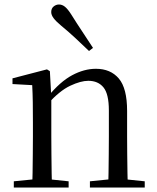

<svg xmlns="http://www.w3.org/2000/svg" viewBox="-20 -838 701 858"><path d="M41.7 0V-27.8L150.4 -38.6H182.8L286.7 -27.8V0ZM123.9 0Q125.1 -24.4 125.6 -65.3Q126.1 -106.3 126.6 -150.7Q127.1 -195.1 127.1 -228.5V-289.4Q127.1 -340.8 126.5 -380.8Q125.9 -420.7 123.9 -457.5L35.8 -462.4V-487.9L189.9 -528L202.9 -519.8L209.3 -403.1V-401.7V-228.5Q209.3 -195.1 209.8 -150.7Q210.3 -106.3 210.8 -65.3Q211.3 -24.4 212.3 0ZM381.8 0V-27.8L489.3 -38.6H522.3L626.8 -27.8V0ZM463.5 0Q464.5 -24.4 465 -64.8Q465.5 -105.3 466 -149.7Q466.5 -194.1 466.5 -228.5V-344.3Q466.5 -418.1 442.4 -447.5Q418.3 -476.9 374.6 -476.9Q340.9 -476.9 293.8 -454.8Q246.6 -432.7 192.2 -372.4L183.7 -406H193.8Q248.4 -472.9 302.1 -501.7Q355.9 -530.6 408.5 -530.6Q474 -530.6 511 -487.1Q548 -443.5 548 -342.4V-228.5Q548 -194.1 548.5 -149.7Q549 -105.3 549.6 -64.8Q550.2 -24.4 551.2 0ZM395.6 -624 377.8 -610.1Q347.5 -639.2 316.7 -667.9Q285.9 -696.6 252.7 -723.8Q229.8 -742.9 219.4 -757Q208.9 -771.1 208.9 -783.8Q208.9 -800.3 219.7 -809.1Q230.5 -817.9 243.6 -817.9Q257.8 -817.9 270.3 -807.8Q282.8 -797.8 298.6 -773Q322.9 -734 347.7 -696.9Q372.5 -659.9 395.6 -624Z"/></svg>

Font: Noto Serif TC
Style: Regular
Weight: 200
Designer: Ryoko NISHIZUKA 西塚涼子 (kana & ideographs); Frank Grießhammer (Latin, Greek & Cyrillic); Wenlong ZHANG 张文龙 (bopomofo); San
Foundry: Adobe
Version: Version 2.001;hotconv 1.1.0;makeotfexe 2.6.0